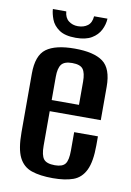

<svg xmlns="http://www.w3.org/2000/svg" viewBox="-77 -690 512 748"><g transform="rotate(10 179.0 -316.5)"><path d="M185 8Q134 8 100.5 -3.5Q67 -15 50.5 -48Q34 -81 34 -147V-379Q34 -451 70 -477.5Q106 -504 182 -504Q258 -504 294 -477.5Q330 -451 330 -379V-247H128V-110Q128 -73 139.5 -58Q151 -43 184 -43Q214 -43 225 -57.5Q236 -72 236 -110V-183H330V-148Q330 -83 313.5 -49Q297 -15 265 -3.5Q233 8 185 8ZM128 -291H236V-383Q236 -417 225 -432Q214 -447 182 -447Q151 -447 139.5 -432Q128 -417 128 -383ZM178 -546Q135 -546 112 -562Q89 -578 80.5 -600.5Q72 -623 71 -641H124Q126 -616 141.5 -604Q157 -592 178 -592Q201 -592 216.5 -603.5Q232 -615 234 -641H287Q286 -618 275 -596Q264 -574 240.5 -560Q217 -546 178 -546Z"/></g></svg>

Font: Alumni Sans SemiBold
Style: Regular
Weight: 600
Designer: Robert E. Leuschke
Foundry: Robert E. Leuschke
Version: Version 1.018